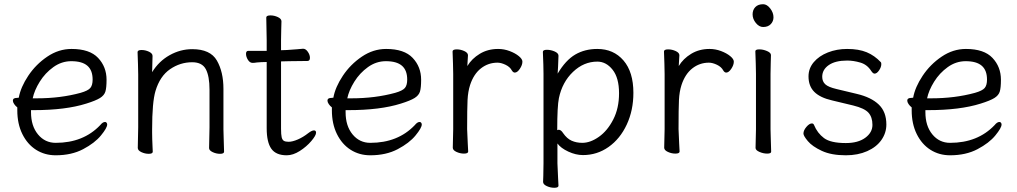

<svg xmlns="http://www.w3.org/2000/svg" viewBox="-20 -718 4822 910"><path d="M244 -41Q375 -41 455 -125Q467 -140 478 -140Q482 -140 485 -136.5Q488 -133 488 -128Q488 -112 458.5 -76Q429 -40 374 -11Q319 18 244 18Q192 18 151 -8Q110 -34 86 -82.5Q62 -131 62 -195V-209Q53 -216 47 -225Q41 -234 41 -241Q41 -254 60 -254L69 -255Q78 -305 114 -359Q150 -413 204 -449.5Q258 -486 319 -486Q405 -486 445 -443.5Q485 -401 485 -340Q485 -302 479.5 -284Q474 -266 454 -253.5Q434 -241 389 -227Q291 -196 140 -196H127V-186Q127 -121 160 -81Q193 -41 244 -41ZM362 -278Q397 -288 408 -301Q419 -314 419 -341Q419 -385 394 -406.5Q369 -428 318 -428Q272 -428 233 -400Q194 -372 168.5 -331Q143 -290 135 -252H155Q267 -252 362 -278Z M973 -115V-293Q973 -357 955.5 -390Q938 -423 891 -423Q834 -423 786 -390Q738 -357 717 -287Q701 -234 701 -105V-89Q701 -63 703 -21L704 1Q704 11 685 11Q667 11 650 3Q633 -5 633 -17L635 -115V-364L634 -413L632 -471Q632 -481 651 -481Q669 -481 686 -473Q703 -465 703 -453L701 -376Q733 -428 784 -456.5Q835 -485 891 -485Q977 -485 1008 -431Q1039 -377 1039 -297V-105L1040 -67L1042 1Q1042 11 1023 11Q1005 11 988 3Q971 -5 971 -16V-17Z M1198 -422Q1186 -420 1178 -420H1177Q1164 -420 1155 -434.5Q1146 -449 1146 -463Q1146 -477 1157 -477H1244V-528L1242 -635Q1242 -645 1262 -645Q1280 -645 1297 -637Q1314 -629 1314 -617Q1314 -596 1313 -581L1312 -528V-480L1340 -481Q1368 -483 1387.5 -484.5Q1407 -486 1416 -487H1417Q1429 -487 1439 -472.5Q1449 -458 1449 -444Q1449 -429 1437 -429Q1377 -429 1351 -428L1312 -427V-108Q1312 -80 1315 -67.5Q1318 -55 1325.5 -50.5Q1333 -46 1348 -46Q1366 -46 1391.5 -57Q1417 -68 1441 -87Q1458 -100 1468 -100Q1478 -100 1478 -89Q1478 -76 1455.5 -49.5Q1433 -23 1401 -2.5Q1369 18 1339 18Q1288 18 1266 -13Q1244 -44 1244 -110V-424H1239Q1220 -424 1198 -422Z M1735 -41Q1866 -41 1946 -125Q1958 -140 1969 -140Q1973 -140 1976 -136.5Q1979 -133 1979 -128Q1979 -112 1949.5 -76Q1920 -40 1865 -11Q1810 18 1735 18Q1683 18 1642 -8Q1601 -34 1577 -82.5Q1553 -131 1553 -195V-209Q1544 -216 1538 -225Q1532 -234 1532 -241Q1532 -254 1551 -254L1560 -255Q1569 -305 1605 -359Q1641 -413 1695 -449.5Q1749 -486 1810 -486Q1896 -486 1936 -443.5Q1976 -401 1976 -340Q1976 -302 1970.5 -284Q1965 -266 1945 -253.5Q1925 -241 1880 -227Q1782 -196 1631 -196H1618V-186Q1618 -121 1651 -81Q1684 -41 1735 -41ZM1853 -278Q1888 -288 1899 -301Q1910 -314 1910 -341Q1910 -385 1885 -406.5Q1860 -428 1809 -428Q1763 -428 1724 -400Q1685 -372 1659.5 -331Q1634 -290 1626 -252H1646Q1758 -252 1853 -278Z M2127 -416 2125 -474Q2125 -484 2145 -484Q2163 -484 2180.5 -476Q2198 -468 2198 -456Q2198 -446 2196.5 -431.5Q2195 -417 2195 -405Q2216 -440 2254 -463Q2292 -486 2341 -486Q2369 -486 2395.5 -476Q2422 -466 2439 -452Q2456 -438 2456 -426Q2456 -410 2444 -392Q2432 -374 2420 -374Q2412 -374 2406 -384Q2397 -401 2376 -411Q2355 -421 2338 -421Q2294 -421 2259.5 -394Q2225 -367 2208 -315Q2198 -284 2196 -244Q2194 -204 2194 -106Q2194 -101 2197 -38Q2199 -8 2199 0Q2199 10 2179 10Q2161 10 2143.5 2Q2126 -6 2126 -18L2128 -106V-367Z M2553 -472Q2553 -482 2572 -482Q2591 -482 2609 -474Q2627 -466 2627 -454L2625 -402L2623 -369Q2661 -433 2706.5 -459.5Q2752 -486 2811 -486Q2888 -486 2935 -431.5Q2982 -377 2982 -278Q2982 -195 2950.5 -127.5Q2919 -60 2864.5 -21.5Q2810 17 2743 17Q2709 17 2673.5 0.5Q2638 -16 2622 -38V56Q2622 61 2625 124Q2627 154 2627 162Q2627 172 2607 172Q2589 172 2571.5 164Q2554 156 2554 144Q2554 128 2555 116L2556 55V-368Q2556 -403 2553 -472ZM2628 -103Q2639 -103 2649 -87Q2667 -61 2689.5 -51Q2712 -41 2740 -41Q2778 -41 2818.5 -69.5Q2859 -98 2886.5 -151.5Q2914 -205 2914 -276Q2914 -349 2883.5 -387.5Q2853 -426 2811 -426Q2747 -426 2696 -377.5Q2645 -329 2629 -253Q2621 -215 2621 -101Q2625 -103 2628 -103Z M3129 -416 3127 -474Q3127 -484 3147 -484Q3165 -484 3182.5 -476Q3200 -468 3200 -456Q3200 -446 3198.5 -431.5Q3197 -417 3197 -405Q3218 -440 3256 -463Q3294 -486 3343 -486Q3371 -486 3397.5 -476Q3424 -466 3441 -452Q3458 -438 3458 -426Q3458 -410 3446 -392Q3434 -374 3422 -374Q3414 -374 3408 -384Q3399 -401 3378 -411Q3357 -421 3340 -421Q3296 -421 3261.5 -394Q3227 -367 3210 -315Q3200 -284 3198 -244Q3196 -204 3196 -106Q3196 -101 3199 -38Q3201 -8 3201 0Q3201 10 3181 10Q3163 10 3145.5 2Q3128 -6 3128 -18L3130 -106V-367Z M3597 -590Q3578 -590 3562.5 -609Q3547 -628 3547 -650Q3547 -671 3560 -684.5Q3573 -698 3597 -698Q3615 -698 3630.5 -678Q3646 -658 3646 -636Q3646 -617 3633 -603.5Q3620 -590 3597 -590ZM3562 -417 3560 -475Q3560 -484 3579 -484Q3597 -484 3615.5 -476Q3634 -468 3634 -457Q3634 -436 3633 -421L3632 -368V-105L3633 -67L3635 1Q3635 10 3616 10Q3598 10 3579.5 2Q3561 -6 3561 -17L3563 -105V-368Z M3812 -356Q3812 -394 3837 -423.5Q3862 -453 3904 -469.5Q3946 -486 3995 -486Q4050 -486 4087.5 -470.5Q4125 -455 4155 -423Q4157 -421 4157 -414Q4157 -400 4146.5 -384.5Q4136 -369 4125 -369Q4121 -369 4117 -372.5Q4113 -376 4109 -382Q4090 -412 4057.5 -421.5Q4025 -431 3995 -431Q3939 -431 3908 -409.5Q3877 -388 3877 -354Q3877 -332 3891.5 -318.5Q3906 -305 3945 -296L4041 -273Q4109 -257 4145 -222.5Q4181 -188 4181 -128Q4181 -88 4157.5 -54.5Q4134 -21 4090 -1.5Q4046 18 3989 18Q3920 18 3875 -3Q3830 -24 3809 -49Q3788 -74 3788 -85Q3788 -100 3802 -116.5Q3816 -133 3828 -133Q3835 -133 3838 -126Q3854 -87 3885.5 -63.5Q3917 -40 3989 -40Q4047 -40 4081 -65Q4115 -90 4115 -126Q4115 -163 4096 -184Q4077 -205 4024 -218L3924 -242Q3867 -255 3839.5 -282.5Q3812 -310 3812 -356Z M4483 -41Q4614 -41 4694 -125Q4706 -140 4717 -140Q4721 -140 4724 -136.5Q4727 -133 4727 -128Q4727 -112 4697.5 -76Q4668 -40 4613 -11Q4558 18 4483 18Q4431 18 4390 -8Q4349 -34 4325 -82.5Q4301 -131 4301 -195V-209Q4292 -216 4286 -225Q4280 -234 4280 -241Q4280 -254 4299 -254L4308 -255Q4317 -305 4353 -359Q4389 -413 4443 -449.5Q4497 -486 4558 -486Q4644 -486 4684 -443.5Q4724 -401 4724 -340Q4724 -302 4718.5 -284Q4713 -266 4693 -253.5Q4673 -241 4628 -227Q4530 -196 4379 -196H4366V-186Q4366 -121 4399 -81Q4432 -41 4483 -41ZM4601 -278Q4636 -288 4647 -301Q4658 -314 4658 -341Q4658 -385 4633 -406.5Q4608 -428 4557 -428Q4511 -428 4472 -400Q4433 -372 4407.5 -331Q4382 -290 4374 -252H4394Q4506 -252 4601 -278Z"/></svg>

Font: Fusion Kai T
Style: Regular
Weight: 400
Designer: Fontworks Inc.
Version: Version 24.134;May 13, 2024